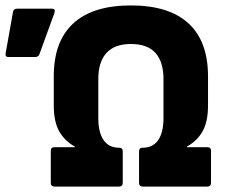

<svg xmlns="http://www.w3.org/2000/svg" viewBox="-20 -687 834 707"><path d="M181 0Q167 0 167 -14V-132Q167 -145 181 -145H256V-147Q218 -168 198 -203.5Q178 -239 178 -299V-406Q178 -535 250 -601Q322 -667 462 -667Q602 -667 674 -601Q746 -535 746 -406V-299Q746 -239 726 -203.5Q706 -168 668 -147V-145H743Q757 -145 757 -132V-14Q757 0 743 0H506Q492 0 492 -14V-129Q492 -143 505 -143Q543 -143 562.5 -171Q582 -199 582 -252V-396Q582 -459 552.5 -492Q523 -525 462 -525Q402 -525 372 -492Q342 -459 342 -396V-252Q342 -199 361.5 -171Q381 -143 419 -143Q432 -143 432 -129V-14Q432 0 418 0ZM11 -477Q-2 -477 1 -492L28 -644Q31 -655 43 -655H171Q186 -655 180 -638L125 -487Q121 -477 109 -477Z"/></svg>

Font: Sofia Sans Black
Style: Regular
Weight: 900
Designer: Botio Nikoltchev, Ani Petrova
Foundry: lettersoup
Version: Version 4.100; ttfautohint (v1.8.3)